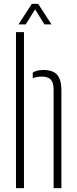

<svg xmlns="http://www.w3.org/2000/svg" viewBox="-20 -965 394 985"><path d="M62 0V-800H103V0ZM255 0V-505Q255 -541 240.8 -556.5Q226.5 -572 194 -572Q167.5 -572 148 -563.5V-592.5Q158.5 -599.5 172.2 -602.8Q186 -606 203 -606Q252 -606 273.5 -580.8Q295 -555.5 295 -503V0ZM75 -840 143 -945H176L244 -840H208L160 -917L112 -840Z"/></svg>

Font: Big Shoulders Stencil Text Thin Thin
Style: Regular
Weight: 250
Version: Version 2.001